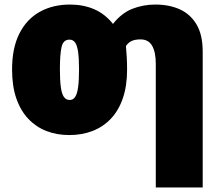

<svg xmlns="http://www.w3.org/2000/svg" viewBox="-20 -583 964 843"><path d="M538 -278Q538 -206 519.5 -152Q501 -98 467 -62Q433 -26 386.5 -8Q340 10 284 10Q230 10 184.5 -7.5Q139 -25 105 -60.5Q71 -96 52 -150Q33 -204 33 -278Q33 -372 65 -435.5Q97 -499 154.5 -531Q212 -563 287 -563Q346 -563 393.5 -542.5Q441 -522 476 -478Q514 -526 561.5 -544.5Q609 -563 662 -563Q723 -563 769.5 -542Q816 -521 843 -475.5Q870 -430 870 -356V240H664V-303Q664 -354 648 -382Q632 -410 597 -410Q574 -410 559 -403.5Q544 -397 533 -381Q535 -358 536.5 -332.5Q538 -307 538 -278ZM243 -278Q243 -231 247 -201Q251 -171 260.5 -157.5Q270 -144 286 -144Q301 -144 310 -157.5Q319 -171 323 -200.5Q327 -230 327 -278Q327 -326 323 -354.5Q319 -383 310 -396Q301 -409 285 -409Q258 -409 250.5 -377.5Q243 -346 243 -278Z"/></svg>

Font: Noto Sans Display Black
Style: Regular
Weight: 900
Designer: Monotype Design Team
Foundry: Monotype Imaging Inc.
Version: Version 2.003